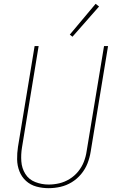

<svg xmlns="http://www.w3.org/2000/svg" viewBox="-20 -976 616 1004"><path d="M234 8Q265 8 296 1Q327 -6 355 -23Q383 -40 404.5 -66Q426 -92 437.5 -121.5Q449 -151 454 -182L545 -735H524L433 -185Q429 -157 418.5 -130Q408 -103 389 -79.5Q370 -56 344 -40Q318 -24 290 -17.5Q262 -11 234 -11Q198 -11 164.5 -24Q131 -37 112.5 -66.5Q94 -96 91.5 -132.5Q89 -169 95 -205L182 -735H161L74 -208Q69 -175 69.5 -142.5Q70 -110 81.5 -80.5Q93 -51 116 -30Q139 -9 170 -0.5Q201 8 234 8ZM359 -784 498 -942 480 -956 345 -795Z"/></svg>

Font: Iosevka Sparkle Thin
Style: Italic
Weight: 100
Italic angle: -9°
Designer: Belleve Invis
Foundry: Belleve Invis
Version: Version 4.5.0; ttfautohint (v1.8.3)